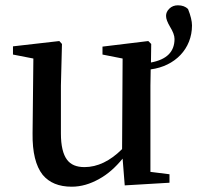

<svg xmlns="http://www.w3.org/2000/svg" viewBox="-20 -690 745 725"><path d="M251 15C286 15 320 5 354 -14C387 -32 416 -58 443 -91L451 10L620 0V-32L548 -41V-367L549 -428C641 -440 705 -506 705 -594C705 -610 700 -631 690 -656C681 -665 668 -670 652 -670C639 -670 628 -666 619 -657C611 -649 607 -640 607 -630C607 -619 612 -606 622 -589C633 -571 639 -556 639 -543C639 -494 609 -465 550 -454L551 -524L540 -535L367 -514V-484L443 -469L441 -127C396 -82 348 -59 299 -59C269 -59 247 -68 233 -87C218 -107 210 -140 210 -186V-367L214 -524L204 -535L29 -515V-484L106 -469L103 -186C102 -115 115 -63 141 -30C166 0 202 15 251 15Z"/></svg>

Font: AllPunType SemiBold
Style: Regular
Weight: 600
Version: 1.0